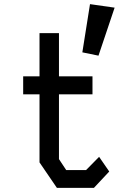

<svg xmlns="http://www.w3.org/2000/svg" viewBox="-20 -908 640 928"><path d="M171 -748H265V-539H427V-452H265V-139L300 -86H396L459 -150L508 -79L434 0H255L171 -123V-452H92V-539H171ZM415 -888 534 -871 456 -639 378 -655Z"/></svg>

Font: Kode Mono Medium
Style: Regular
Weight: 500
Monospace: yes
Designer: Isa Ozler
Foundry: Kadena LLC
Version: Version 1.206;gftools[0.9.28]